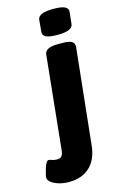

<svg xmlns="http://www.w3.org/2000/svg" viewBox="-227 -772 642 1040"><g transform="rotate(-15 93.5 -252.0)"><path d="M25 212Q-4 212 -30 204.5Q-56 197 -72.5 184.5Q-89 172 -89 157Q-89 151 -85.5 136.5Q-82 122 -77 106Q-72 90 -65.5 79Q-59 68 -52 68Q-45 68 -33.5 72.5Q-22 77 -7 77Q11 77 19 68.5Q27 60 30 39L84 -487Q88 -525 158 -525H186Q222 -525 237 -515.5Q252 -506 251 -487L194 54Q186 130 142 171Q98 212 25 212ZM171 -574Q126 -574 107 -583.5Q88 -593 90 -611L96 -679Q98 -697 119.5 -706.5Q141 -716 186 -716Q230 -716 249 -706.5Q268 -697 266 -679L259 -611Q257 -593 236 -583.5Q215 -574 171 -574Z"/></g></svg>

Font: Asap ExtraBold
Style: Italic
Weight: 800
Italic angle: -6°
Designer: Pablo Cosgaya
Foundry: Omnibus-Type
Version: Version 3.001; ttfautohint (v1.8.4.7-5d5b)